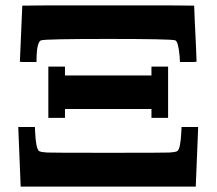

<svg xmlns="http://www.w3.org/2000/svg" viewBox="-20 -695 807 715"><path d="M54 -465 63 -674Q63 -675 383 -675Q703 -675 703 -674Q703 -677 705 -624.5Q707 -572 710 -518L712 -465Q712 -464 681 -464H650V-467Q650 -476 649 -485Q644 -542 632 -545Q612 -550 383 -550Q154 -550 134 -545Q116 -541 116 -467V-464H85Q54 -464 54 -465ZM160 -256V-447H222V-414H544V-447H606V-256H544V-289H222V-256ZM57 0 48 -222H110V-219Q110 -209 111 -200Q114 -142 125 -133Q128 -129 156 -127Q166 -126 383 -126Q600 -126 611 -127Q638 -129 641 -133Q652 -142 655 -200Q656 -209 656 -219V-222H718L709 0Z"/></svg>

Font: KaTeX_Main
Style: Bold
Weight: 700
Version: Version 1.1; ttfautohint (v1.3)